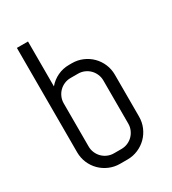

<svg xmlns="http://www.w3.org/2000/svg" viewBox="-174 -793 803 897"><g transform="rotate(-30 227.0 -345.0)"><path d="M394 -137.2Q394 -106.9 382.6 -80.1Q371.1 -53.2 351.1 -33.2Q331.1 -13.2 304.2 -1.7Q277.3 9.8 247.1 9.8H207Q176.8 9.8 149.9 -1.7Q123 -13.2 103 -33.2Q83 -53.2 71.5 -80.1Q60.1 -106.9 60.1 -137.2V-700.2H120.1V-458Q140.6 -482.4 169.4 -496.1Q198.2 -509.8 231.9 -509.8H247.1Q277.3 -509.8 304.2 -498.3Q331.1 -486.8 351.1 -466.8Q371.1 -446.8 382.6 -419.9Q394 -393.1 394 -362.8V-137.2ZM334 -366.2Q334 -384.3 327.1 -400.1Q320.3 -416 308.6 -427.7Q296.9 -439.5 281 -446.3Q265.1 -453.1 247.1 -453.1H207Q189 -453.1 173.1 -446.3Q157.2 -439.5 145.5 -427.7Q133.8 -416 127 -400.1Q120.1 -384.3 120.1 -366.2V-133.8Q120.1 -115.7 127 -99.9Q133.8 -84 145.5 -72.3Q157.2 -60.5 173.1 -53.7Q189 -46.9 207 -46.9H247.1Q265.1 -46.9 281 -53.7Q296.9 -60.5 308.6 -72.3Q320.3 -84 327.1 -99.9Q334 -115.7 334 -133.8Z"/></g></svg>

Font: Abel
Style: Regular
Weight: 400
Designer: Matthew Desmond
Foundry: Matthew Desmond
Version: Version 1.002